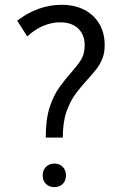

<svg xmlns="http://www.w3.org/2000/svg" viewBox="-20 -767 491 797"><path d="M93.3 -615.7 51.3 -681.2Q138.7 -747.1 235.4 -747.1Q290 -747.1 330.1 -726.3Q370.1 -705.6 392.3 -668Q414.6 -630.4 414.6 -579.1Q414.6 -546.9 404.5 -522.5Q394.5 -498 378.2 -477.5Q361.8 -457 342.8 -436.5Q318.8 -410.6 295.4 -379.6Q272 -348.6 256.3 -304.7Q240.7 -260.7 240.7 -195.8H169.9Q169.9 -271.5 186 -321.3Q202.1 -371.1 226.3 -404.3Q250.5 -437.5 273.4 -463.4Q297.4 -490.2 314.5 -515.9Q331.5 -541.5 331.5 -578.6Q331.5 -623 304.4 -648.7Q277.3 -674.3 229.5 -674.3Q193.8 -674.3 158.4 -659.2Q123 -644 93.3 -615.7ZM205.6 9.8Q184.1 9.8 170.7 -3.7Q157.2 -17.1 157.2 -38.6Q157.2 -60.5 170.7 -74.2Q184.1 -87.9 205.6 -87.9Q227.1 -87.9 240.5 -74.2Q253.9 -60.5 253.9 -38.6Q253.9 -17.1 240.5 -3.7Q227.1 9.8 205.6 9.8Z"/></svg>

Font: Kumbh Sans
Style: Regular
Weight: 400
Version: Version 1.005